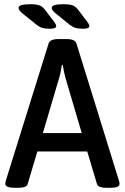

<svg xmlns="http://www.w3.org/2000/svg" viewBox="-20 -887 592 909"><path d="M49 2Q5 2 5 -17Q5 -21 8 -33L210 -681Q217 -702 256 -702H296Q335 -702 342 -681L543 -32Q546 -21 546 -17Q546 2 505 2H482Q465 2 453.5 -2Q442 -6 439 -16L393 -170H157L111 -16Q108 -6 96.5 -2Q85 2 70 2ZM260 -518 183 -257H367L290 -518Q286 -533 282.5 -549Q279 -565 277 -580H273Q270 -565 267.5 -549Q265 -533 260 -518ZM216 -751Q194 -751 181.5 -754.5Q169 -758 154 -769L97 -815Q80 -828 74 -835.5Q68 -843 68 -850Q68 -867 122 -867Q151 -867 165.5 -862Q180 -857 192 -842L236 -784Q246 -771 246 -763Q246 -751 216 -751ZM373 -751Q351 -751 338.5 -754.5Q326 -758 311 -769L254 -815Q237 -828 231 -835.5Q225 -843 225 -850Q225 -867 279 -867Q308 -867 322.5 -862Q337 -857 349 -842L393 -784Q403 -771 403 -763Q403 -751 373 -751Z"/></svg>

Font: Asap Semi Condensed Medium
Style: Regular
Weight: 500
Width: 4
Designer: Pablo Cosgaya
Foundry: Omnibus-Type
Version: Version 3.001; ttfautohint (v1.8.4.7-5d5b)